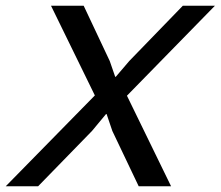

<svg xmlns="http://www.w3.org/2000/svg" viewBox="-70 -650 770 670"><path d="M527 0H414L322 -193L302 -252H300L251 -193L63 0H-50L261 -317L108 -630H222L313 -437L332 -382H334L381 -437L568 -630H680L373 -316Z"/></svg>

Font: TypoPRO Sinkin Sans
Style: 400 Italic
Weight: 400
Italic angle: -112°
Designer: Keith Bates
Foundry: K-Type
Version: Sinkin Sans (version 1.0)  by Keith Bates   •   © 2014   www